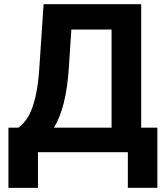

<svg xmlns="http://www.w3.org/2000/svg" viewBox="-20 -727 799 917"><path d="M20.3 -117.4H68Q94.9 -136.9 114.7 -170.1Q134.4 -203.3 148.6 -261.5Q162.8 -319.7 168.2 -408.1L188.2 -707H654.3V-117.4H731.5V169.9H590.6V0H161.3V170.3H20.3ZM512.9 -117.4V-585.8H320.8L309.1 -408.1Q302.7 -306.5 284.5 -235.3Q266.4 -164.2 237.6 -117.4Z"/></svg>

Font: WEMIX Pretendard Variable
Style: Regular
Weight: 400
Designer: Base glyphs from Inter by Rasmus Andersson; Hangeul glyphs from Noto Sans CJK(Source Han Sans) by Jang Soo-young and Kan
Foundry: Kil Hyung-jin
Version: Version 1.000;Glyphs 3.2 (3208)